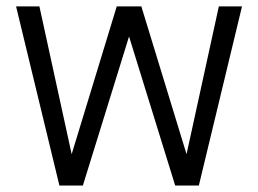

<svg xmlns="http://www.w3.org/2000/svg" viewBox="-20 -575 800 595"><path d="M164.1 0 29.8 -555.2H102.1L202.1 -97.2L341.8 -555.2H418L558.1 -97.2L658.2 -555.2H730L596.2 0H522.9L379.9 -461.9L236.8 0Z"/></svg>

Font: LT Superior
Style: Regular
Weight: 400
Designer: Daniel Lyons
Foundry: LyonsType
Version: Version 1.000